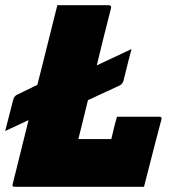

<svg xmlns="http://www.w3.org/2000/svg" viewBox="-67 -720 687 740"><path d="M-10 0Q-22 0 -18 -11Q-3 -72 12.5 -133.5Q28 -195 43 -257L-47 -215Q-40 -243 -16 -336Q-12 -351 1 -356L77 -393Q90 -444 103 -496Q116 -548 129 -600Q135 -625 141.5 -650Q148 -675 154 -700H353Q358 -700 360 -696.5Q362 -693 361 -689Q347 -634 333 -578.5Q319 -523 306 -468L440 -531Q436 -518 428 -485.5Q420 -453 409 -409Q405 -396 395 -391L272 -334Q263 -296 253.5 -258.5Q244 -221 235 -184H362Q366 -202 372.5 -228Q379 -254 384 -270H547Q559 -270 555 -259Q545 -221 533 -175.5Q521 -130 509.5 -84Q498 -38 488 0Z"/></svg>

Font: Recursive Mn Lnr St Blk
Style: Italic
Weight: 900
Italic angle: -15°
Monospace: yes
Version: Version 1.079;hotconv 1.0.112;makeotfexe 2.5.65598; ttfautoh